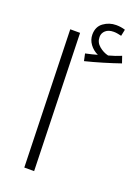

<svg xmlns="http://www.w3.org/2000/svg" viewBox="-152 -871 677 936"><g transform="rotate(20 186.5 -403.0)"><path d="M99 0 79 -710H130L150 0ZM195 -587 187 -624Q206 -628 220 -631.5Q234 -635 248 -639Q222 -651 205.5 -673.5Q189 -696 189 -723Q189 -764 218 -785Q247 -806 283 -806Q308 -806 330 -799L323 -765Q314 -767 304 -769Q294 -771 283 -771Q256 -771 241 -757.5Q226 -744 226 -724Q226 -696 248 -677.5Q270 -659 296 -653Q333 -663 361 -675L373 -640Q336 -627 286 -612Q236 -597 195 -587Z"/></g></svg>

Font: Noto Sans Arabic UI SmCn Lt
Style: Regular
Weight: 300
Width: 4
Designer: Monotype Design Team, Nadine Chahine and Nizar Qandah
Foundry: Monotype Imaging Inc.
Version: Version 2.010; ttfautohint (v1.8.4.7-5d5b)